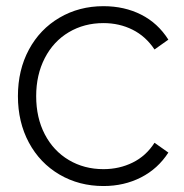

<svg xmlns="http://www.w3.org/2000/svg" viewBox="-20 -607 606 631"><path d="M38.9 -291.1Q38.9 -376.7 75 -443.9Q111.1 -511.1 175.6 -548.9Q240 -586.7 320 -586.7Q388.9 -586.7 443.9 -558.9Q498.9 -531.1 533.3 -476.7L487.8 -444.4Q458.9 -487.8 415.6 -509.4Q372.2 -531.1 320 -531.1Q256.7 -531.1 206.1 -501.1Q155.6 -471.1 127.2 -416.1Q98.9 -361.1 98.9 -291.1Q98.9 -220 127.2 -165.6Q155.6 -111.1 206.1 -81.1Q256.7 -51.1 320 -51.1Q372.2 -51.1 416.1 -72.8Q460 -94.4 487.8 -137.8L533.3 -105.6Q498.9 -52.2 443.3 -23.9Q387.8 4.4 320 4.4Q240 4.4 175.6 -33.3Q111.1 -71.1 75 -138.3Q38.9 -205.6 38.9 -291.1Z"/></svg>

Font: Paperlogy 3 Light
Style: Regular
Weight: 300
Designer: redesigned by Lee Juim, glyphs from Gmarket Sans & Montserrat
Foundry: PT&
Version: Version 1.001